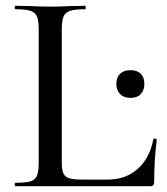

<svg xmlns="http://www.w3.org/2000/svg" viewBox="-20 -645 577 665"><path d="M194 -85Q194 -57 199.5 -44.5Q205 -32 220 -27.5Q235 -23 267 -23H352Q416 -23 457.5 -60.5Q499 -98 511 -163Q511 -165 516 -165Q518 -165 520.5 -163.5Q523 -162 523 -161Q514 -91 514 -15Q514 -7 510.5 -3.5Q507 0 499 0H34Q31 0 31 -6Q31 -12 34 -12Q70 -12 86 -17Q102 -22 108 -36.5Q114 -51 114 -81V-544Q114 -574 108 -588Q102 -602 85.5 -607.5Q69 -613 34 -613Q31 -613 31 -619Q31 -625 34 -625L82 -624Q126 -622 154 -622Q182 -622 226 -624L275 -625Q277 -625 277 -619Q277 -613 275 -613Q240 -613 223 -607.5Q206 -602 200 -587.5Q194 -573 194 -543ZM383 -355Q383 -377 396 -389.5Q409 -402 432 -402Q455 -402 467.5 -389.5Q480 -377 480 -355Q480 -332 467.5 -319Q455 -306 432 -306Q409 -306 396 -319Q383 -332 383 -355Z"/></svg>

Font: Cormorant SC Medium
Style: Regular
Weight: 500
Designer: Christian Thalmann (Catharsis Fonts)
Version: Version 3.000